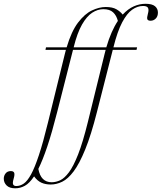

<svg xmlns="http://www.w3.org/2000/svg" viewBox="-173 -762 854 1014"><path d="M169.5 -477.5Q172 -488.5 175 -498.5H67L70 -512H179Q204 -596.5 239.2 -642.8Q274.5 -689 312.8 -707Q351 -725 385.5 -725Q421 -725 441.5 -713.2Q462 -701.5 475 -685Q503 -715 533.5 -728.5Q564 -742 595.5 -742Q630.5 -742 645.8 -729Q661 -716 661 -695.5Q661 -675.5 649.5 -664Q638 -652.5 622.5 -652.5Q608.5 -652.5 605.2 -660.2Q602 -668 608 -689Q614 -710 608.8 -720.2Q603.5 -730.5 582.5 -730.5Q553 -730.5 525 -710.8Q497 -691 472 -643.5Q447 -596 426 -512H551L548 -498.5H422.5L339 -170.5Q308 -48.5 277.2 27Q246.5 102.5 216.2 142.8Q186 183 155.5 197.8Q125 212.5 95 212.5Q67 212.5 45.5 202.8Q24 193 7 169.5Q-17.5 206 -41.8 219.2Q-66 232.5 -92.5 232.5Q-123 232.5 -138 217.5Q-153 202.5 -153 182Q-153 165.5 -143.2 153.5Q-133.5 141.5 -116 141.5Q-101.5 141.5 -98 150.8Q-94.5 160 -101 182Q-107.5 204 -103.5 212.2Q-99.5 220.5 -87 220.5Q-66.5 220.5 -47.5 207.5Q-28.5 194.5 -9 159Q10.5 123.5 32.5 57.2Q54.5 -9 80.5 -115.5ZM372.5 -713.5Q343 -713.5 314.2 -695Q285.5 -676.5 260.2 -632.5Q235 -588.5 216 -512H388.5Q401.5 -556.5 416.8 -591Q432 -625.5 449.5 -651.5Q442 -680.5 424.2 -697Q406.5 -713.5 372.5 -713.5ZM379.5 -477.5Q382 -488.5 385 -498.5H212.5L129 -170.5Q101.5 -62 77 11Q52.5 84 29.5 130Q42.5 200.5 100 200.5Q122 200.5 144.8 190Q167.5 179.5 191.2 147.8Q215 116 239.8 52.8Q264.5 -10.5 290.5 -115.5Z"/></svg>

Font: Newsreader 72pt ExtraLight
Style: Italic
Weight: 275
Italic angle: -17°
Designer: Hugues Gentile
Foundry: Production Type
Version: Version 1.003; ttfautohint (v1.8.3)